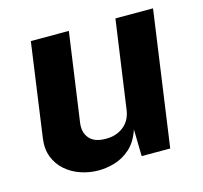

<svg xmlns="http://www.w3.org/2000/svg" viewBox="-83 -608 751 710"><g transform="rotate(-15 293.0 -253.5)"><path d="M210.8 10Q176.2 9.8 143.7 -1.1Q111.2 -12.1 86.3 -33.6Q61.5 -55.1 49 -86.6Q36.6 -118.1 42.4 -159.2L92.4 -517H237.9L190.1 -177.8Q185.1 -142 204.4 -119Q223.7 -96.1 267.4 -96.1Q308.5 -96.1 335.9 -118.3Q363.2 -140.5 368.7 -180.3L416.2 -517H560.2L487.5 0H378.2L376 -102.6Q360.6 -57.2 332.7 -32.7Q304.9 -8.3 272.6 0.9Q240.3 10.2 210.8 10Z"/></g></svg>

Font: Public Sans Thin
Style: Italic
Weight: 100
Italic angle: -8°
Designer: The Public Sans project authors (U.S. Web Design System). Libre Franklin designed by Pablo Impallari and Rodrigo Fuenzal
Version: Version 2.000